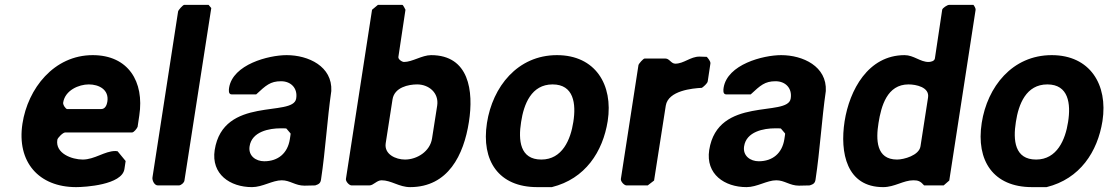

<svg xmlns="http://www.w3.org/2000/svg" viewBox="-20 -760 4543 787"><path d="M72 -253C48 -96 139 7 292 7C328 7 480 -2 490 -67L495 -100L462 -140C462 -140 455 -141 453 -141C409 -141 368 -106 319 -106C275 -106 206 -131 215 -187C216 -195 238 -217 247 -217H521C529 -217 541 -233 544 -240L551 -287C572 -425 506 -534 360 -534C201 -534 94 -397 72 -253ZM239 -340C247 -390 303 -414 344 -414C385 -414 428 -393 420 -343C418 -331 412 -313 395 -313H255C250 -313 237 -330 239 -340Z M835 -740H735C730 -740 711 -719 710 -713L605 -33C603 -22 612 0 627 0H713C722 0 735 -11 736 -20L846 -727Z M860 -145C845 -46 923 7 1013 7C1056 7 1097 -21 1135 -21C1169 -21 1190 1 1228 1C1235 1 1265 0 1272 0C1288 -5 1294 -10 1296 -25C1314 -144 1321 -269 1338 -387C1343 -488 1244 -534 1155 -534C1081 -534 934 -496 919 -400C918 -392 915 -373 930 -373H1030C1070 -410 1088 -427 1132 -427C1173 -427 1201 -398 1194 -356C1182 -278 895 -368 860 -145ZM1003 -160C1012 -221 1084 -234 1130 -234C1137 -234 1154 -234 1154 -233L1171 -213C1172 -213 1169 -196 1168 -189C1159 -132 1120 -99 1063 -99C1029 -99 997 -121 1003 -160Z M1629 -740H1529L1505 -720L1398 -27C1396 -17 1411 0 1421 0H1494C1511 0 1524 -21 1544 -21C1584 -21 1616 7 1661 7C1817 7 1881 -125 1902 -260C1922 -387 1903 -534 1747 -534C1710 -534 1670 -506 1636 -506C1628 -506 1611 -517 1613 -527L1642 -720C1641 -721 1633 -740 1629 -740ZM1690 -414C1737 -414 1780 -380 1772 -327L1751 -193C1743 -139 1689 -106 1640 -106C1603 -106 1554 -127 1561 -173L1589 -353C1597 -402 1654 -414 1690 -414Z M1976 -256C1952 -101 2024 7 2182 7H2242C2379 -27 2451 -138 2471 -264C2494 -413 2420 -534 2263 -534C2101 -534 1999 -404 1976 -256ZM2116 -260C2127 -333 2158 -414 2245 -414C2332 -414 2342 -335 2330 -260C2319 -188 2285 -106 2199 -106C2111 -106 2104 -185 2116 -260Z M2748 -499C2731 -499 2724 -520 2708 -520H2622C2617 -520 2598 -499 2597 -493L2525 -27C2523 -17 2538 0 2548 0H2635L2661 -20L2709 -327C2719 -389 2819 -398 2857 -400C2863 -404 2880 -418 2881 -427L2892 -500C2893 -509 2881 -523 2877 -527C2872 -527 2851 -528 2847 -528C2810 -528 2783 -499 2748 -499Z M2887 -145C2872 -46 2950 7 3040 7C3083 7 3124 -21 3162 -21C3196 -21 3217 1 3255 1C3262 1 3292 0 3299 0C3315 -5 3321 -10 3323 -25C3341 -144 3348 -269 3365 -387C3370 -488 3271 -534 3182 -534C3108 -534 2961 -496 2946 -400C2945 -392 2942 -373 2957 -373H3057C3097 -410 3115 -427 3159 -427C3200 -427 3228 -398 3221 -356C3209 -278 2922 -368 2887 -145ZM3030 -160C3039 -221 3111 -234 3157 -234C3164 -234 3181 -234 3181 -233L3198 -213C3199 -213 3196 -196 3195 -189C3186 -132 3147 -99 3090 -99C3056 -99 3024 -121 3030 -160Z M3970 -740H3870C3863 -740 3843 -727 3842 -720L3812 -520C3810 -509 3794 -506 3786 -506C3752 -506 3725 -534 3688 -534C3538 -534 3462 -390 3442 -263C3422 -134 3450 7 3600 7C3647 7 3683 -21 3724 -21C3744 -21 3753 -17 3768 0H3848L3871 -20L3979 -720C3980 -725 3973 -737 3970 -740ZM3581 -256C3592 -325 3616 -414 3704 -414C3734 -414 3791 -403 3784 -360L3753 -160C3747 -123 3685 -106 3657 -106C3571 -106 3570 -188 3581 -256Z M4004 -256C3980 -101 4052 7 4210 7H4270C4407 -27 4479 -138 4499 -264C4522 -413 4448 -534 4291 -534C4129 -534 4027 -404 4004 -256ZM4144 -260C4155 -333 4186 -414 4273 -414C4360 -414 4370 -335 4358 -260C4347 -188 4313 -106 4227 -106C4139 -106 4132 -185 4144 -260Z"/></svg>

Font: Asimov Print
Style: CIt
Weight: 500
Designer: Google
Version: Version 2.000980: 2014